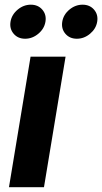

<svg xmlns="http://www.w3.org/2000/svg" viewBox="-20 -783 427 803"><path d="M17.5 0 107.8 -545.9H254.2L163.9 0ZM301.5 -621Q271.3 -621 253.4 -641.9Q235.6 -662.8 240.4 -692.3Q245.2 -721.8 270.1 -742.6Q295 -763.4 325.3 -763.4Q355.5 -763.4 373.4 -742.6Q391.3 -721.8 386.5 -692.3Q381.6 -662.8 356.7 -641.9Q331.7 -621 301.5 -621ZM85.1 -621Q54.9 -621 37.1 -641.9Q19.2 -662.8 24 -692.3Q28.9 -721.8 53.8 -742.6Q78.7 -763.4 108.9 -763.4Q139.2 -763.4 157 -742.6Q174.9 -721.8 170.1 -692.3Q165.3 -662.8 140.3 -641.9Q115.3 -621 85.1 -621Z"/></svg>

Font: Adwaita Sans
Style: Italic
Weight: 400
Italic angle: -9.39999°
Designer: Rasmus Andersson
Foundry: rsms
Version: Version 4.001;git-9221beed3